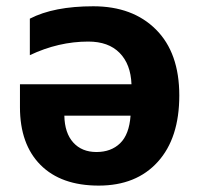

<svg xmlns="http://www.w3.org/2000/svg" viewBox="-20 -576 631 606"><path d="M43 -237.8V-310.1H395Q392.6 -373.5 357.4 -409.2Q322.3 -444.8 258.8 -444.8Q164.6 -444.8 74.2 -401.9V-517.1Q149.9 -556.2 274.4 -556.2Q398.9 -556.2 472.4 -482.7Q545.9 -409.2 545.9 -274.7Q545.9 -140.1 478 -65.2Q410.2 9.8 291.5 9.8Q172.9 9.8 107.9 -55.4Q43 -120.6 43 -237.8ZM392.1 -210.9H183.1Q184.1 -156.2 211.2 -126.2Q238.3 -96.2 284.4 -96.2Q330.6 -96.2 359.1 -123.8Q387.7 -151.4 392.1 -210.9Z"/></svg>

Font: NotoSans-Bold
Style: Bold
Weight: 700
Designer: Monotype Design team
Foundry: Monotype Imaging Inc.
Version: Version 1.04